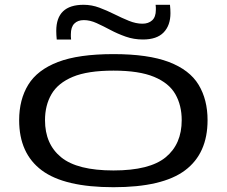

<svg xmlns="http://www.w3.org/2000/svg" viewBox="-20 -772 947 802"><path d="M60 -270Q60 -356 98 -418Q136 -480 222 -513Q308 -546 454 -546Q599 -546 685.5 -513Q772 -480 809.5 -418Q847 -356 847 -270Q847 -131 753 -60.5Q659 10 454 10Q249 10 154.5 -60.5Q60 -131 60 -270ZM168 -270Q168 -170 235.5 -115Q303 -60 454 -60Q605 -60 672 -115Q739 -170 739 -270Q739 -332 712.5 -378.5Q686 -425 623.5 -451Q561 -477 454 -477Q346 -477 284 -451Q222 -425 195 -378.5Q168 -332 168 -270ZM217 -607Q216 -616 215.5 -625.5Q215 -635 215 -643Q215 -752 329 -752Q363 -752 395 -740Q427 -728 458 -712.5Q489 -697 518.5 -685Q548 -673 575 -673Q600 -673 615.5 -687Q631 -701 631 -731Q631 -735 631 -741Q631 -747 630 -752H690Q691 -743 691.5 -733.5Q692 -724 692 -717Q692 -666 663.5 -636.5Q635 -607 577 -607Q539 -607 505 -619Q471 -631 441 -647Q411 -663 383.5 -675.5Q356 -688 330 -688Q305 -688 290.5 -673.5Q276 -659 276 -629Q276 -624 276 -618.5Q276 -613 277 -607Z"/></svg>

Font: Georama ExtraExtended
Style: Regular
Weight: 400
Width: 8
Designer: Jean-Baptiste Levee
Foundry: Production Type
Version: Version 1.000